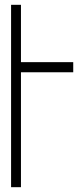

<svg xmlns="http://www.w3.org/2000/svg" viewBox="-20 -777 324 797"><path d="M284 -519H67V-757H26V0H67V-477H284Z"/></svg>

Font: Montserrat arm ExtraLight
Style: Regular
Weight: 275
Designer: Julieta Ulanovsky
Foundry: Julieta Ulanovsky
Version: Version 6.000;PS 006.000;hotconv 1.0.88;makeotf.lib2.5.64775